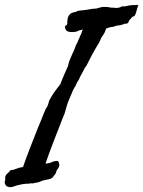

<svg xmlns="http://www.w3.org/2000/svg" viewBox="-90 -735 597 800"><path d="M481.4 -714.8 486.3 -711.9Q481 -700.2 480 -694.3Q479 -688.5 477.5 -684.6Q476.6 -682.1 476.1 -680.4Q475.6 -678.7 475.1 -677.7Q474.6 -676.8 474.1 -675.3Q473.6 -673.8 472.7 -671.9Q469.7 -667 466.8 -667Q463.9 -667 459 -662.1Q456.1 -658.2 454.1 -656.2L449.2 -651.4Q445.8 -645.5 445.3 -642.6Q444.8 -639.2 438.5 -636.7Q434.6 -635.7 432.1 -636.2Q428.7 -636.7 426.8 -634.8Q416 -630.9 409.2 -629.9Q402.3 -628.9 394.5 -627.9Q383.3 -623 378.9 -623Q376 -623 371.1 -622.1Q367.2 -621.1 362.8 -619.6Q358.4 -618.2 352.5 -616.2Q347.2 -599.1 338.9 -587.9Q330.1 -576.2 324.2 -559.6Q306.6 -531.2 293.5 -506.8Q280.3 -482.4 269.5 -460Q264.6 -455.1 261.2 -448.2Q257.8 -441.4 253.9 -433.6Q248 -422.9 248 -422.9Q246.6 -421.4 246.1 -419.9Q244.1 -416 242.2 -411.6Q240.2 -407.2 238.3 -402.3Q232.4 -394.5 230 -389.2Q227.5 -383.8 225.6 -378.9Q222.7 -374 219.7 -369.1Q216.8 -364.3 213.9 -358.4Q209 -346.7 204.8 -336.4Q200.7 -326.2 196.8 -317.9Q189.9 -302.2 184.6 -281.2Q182.6 -275.4 180.2 -265.6Q178.2 -257.8 174.8 -252Q165.5 -228 156 -203.6Q146.5 -179.2 136.7 -154.3Q127 -129.4 117.7 -104.2Q108.4 -79.1 99.6 -53.7Q115.2 -53.7 125 -59.1Q134.8 -64.5 151.4 -64.5Q162.1 -49.8 153.3 -35.2Q145.5 -25.9 144.5 -20.5Q144 -15.6 141.6 -11.7Q136.2 -5.4 134.3 -2Q132.8 1 129.9 3.9Q121.6 11.7 99.6 14.6Q87.4 17.1 81.5 20Q78.1 22 74 23.2Q69.8 24.4 65.4 25.4Q59.6 26.4 54.7 27.3Q49.8 28.3 45.9 29.3Q41 29.3 38.6 28.8Q35.2 28.3 32.2 30.3Q15.6 30.3 4.4 32.2Q-6.8 34.2 -17.6 37.1Q-26.9 39.6 -32.7 42Q-40 44.9 -48.8 44.9Q-51.8 44.9 -54.7 43.5Q-57.6 42 -61.5 42Q-64.5 39.1 -67.4 34.7Q-70.3 30.3 -70.3 25.4Q-70.3 20.5 -68.8 16.1Q-67.4 12.2 -68.4 6.8Q-68.4 -4.4 -60.1 -11.2Q-51.3 -18.6 -46.9 -25.4Q-30.3 -27.8 -21 -32.2Q-15.6 -34.7 -8.8 -36.4Q-2 -38.1 5.9 -39.1Q12.7 -59.1 20.3 -79.6Q27.8 -100.1 36.1 -121.1Q53.2 -163.1 68.4 -203.1Q71.8 -211.9 74.7 -218.3Q77.6 -224.6 81.1 -233.4Q90.8 -259.8 101.6 -283.2Q107.4 -289.6 110.4 -299.8Q111.8 -303.2 112.8 -308.1Q113.8 -313 115.2 -316.4Q118.2 -322.8 124 -332L133.8 -347.7Q137.2 -352.5 140.9 -357.2Q144.5 -361.8 147.9 -366.7Q151.9 -371.6 155.3 -376.2Q158.7 -380.9 162.1 -385.7Q165.5 -395.5 169.4 -404.8Q173.3 -414.1 177.2 -423.3L193.4 -460Q195.3 -472.7 201.7 -487.8Q208 -502.9 212.9 -513.7Q215.8 -519 218.3 -524.7Q220.7 -530.3 222.7 -536.6Q224.6 -543 227.3 -548.6Q230 -554.2 233.4 -559.6Q234.4 -563 235.6 -566.2Q236.8 -569.3 238.3 -571.8Q239.7 -574.2 241 -577.4Q242.2 -580.6 243.2 -584Q247.6 -591.3 249.5 -597.2Q250.5 -601.1 252 -604.7Q253.4 -608.4 254.9 -612.3Q252.4 -610.8 247.6 -609.9L240.2 -608.4Q236.8 -607.4 233.4 -605.5Q230 -603.5 224.6 -602.5Q209 -600.1 197.3 -602.5Q184.1 -605 180.7 -620.1Q180.2 -627.9 184.1 -628.4Q188 -628.9 190.4 -635.7Q189.5 -658.2 196.3 -669.4Q203.1 -680.7 213.9 -682.6Q218.3 -684.6 222.7 -684.6Q226.6 -684.6 230.5 -688.5Q238.8 -690.9 250.5 -691.9Q255.9 -692.4 261 -692.9Q266.1 -693.4 271.5 -694.3Q282.2 -696.3 292 -697.8Q301.8 -699.2 310.5 -699.2L330.1 -704.6Q338.9 -707 351.6 -706.1Q358.4 -706.1 364.3 -704.6Q370.1 -703.1 377 -703.1Q380.4 -703.1 383.5 -702.9Q386.7 -702.6 390.1 -702.1Q397.5 -701.2 404.3 -703.1Q410.2 -703.6 415.5 -707Q420.9 -710 426.8 -708Q436.5 -710 446.8 -711.9Q457 -713.9 467.8 -713.9Q478.5 -713.4 478.5 -714.4Q478.5 -715.8 481.4 -714.8Z"/></svg>

Font: Freehand
Style: Regular
Weight: 400
Designer: Danh Hong
Version: Version 8.001; ttfautohint (v1.8.3)